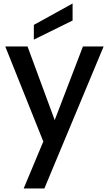

<svg xmlns="http://www.w3.org/2000/svg" viewBox="-20 -816 622 1095"><path d="M571 -551 233 259H115L227 -9L10 -551H137L292 -131L453 -551ZM394 -699 173 -590V-674L394 -796Z"/></svg>

Font: Poppins Medium A&M
Style: Regular
Weight: 500
Designer: Ninad Kale (Devanagari), Jonny Pinhorn (Latin)
Foundry: Indian Type Foundry
Version: 4.004